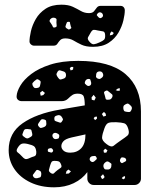

<svg xmlns="http://www.w3.org/2000/svg" viewBox="-20 -790 662 820"><path d="M211 10Q154 10 110 -11Q66 -32 41.5 -68Q17 -104 17 -149Q17 -222 76.5 -263.5Q136 -305 236 -322L342 -340Q342 -366 337.5 -378Q333 -390 312 -390Q298 -390 289.5 -384.5Q281 -379 271 -369Q260 -358 243 -358H73Q63 -358 56.5 -364Q50 -370 51 -380Q52 -399 67 -424.5Q82 -450 113.5 -474Q145 -498 194.5 -514Q244 -530 314 -530Q450 -530 516 -473.5Q582 -417 582 -314V-27Q582 -16 574 -8Q566 0 555 0H380Q369 0 361 -8Q353 -16 353 -27V-55Q331 -25 294.5 -7.5Q258 10 211 10ZM293 -504H283L278 -498L282 -489L292 -493ZM251 -485Q242 -488 236.5 -489.5Q231 -491 226 -484Q220 -475 221.5 -470Q223 -465 229 -457Q234 -450 238.5 -450.5Q243 -451 251 -454Q262 -457 262 -469Q262 -482 251 -485ZM419 -477Q415 -486 404 -485Q393 -484 391 -474Q390 -467 390 -463Q390 -459 396 -455Q403 -452 406.5 -453Q410 -454 416 -459Q424 -466 419 -477ZM359 -453Q347 -453 343 -441Q341 -435 343 -432.5Q345 -430 350 -426Q357 -420 365 -425Q371 -429 369 -439Q367 -445 366 -449Q365 -453 359 -453ZM146 -449Q140 -453 136.5 -451Q133 -449 127 -444Q122 -439 119.5 -436Q117 -433 119 -426Q122 -419 125.5 -416Q129 -413 137 -414Q145 -415 148 -418Q151 -421 152 -429Q154 -437 153.5 -441Q153 -445 146 -449ZM491 -414 482 -411 474 -405 483 -402 492 -403ZM449 -395Q443 -400 439.5 -402.5Q436 -405 429 -401Q423 -397 424.5 -392.5Q426 -388 428 -381Q430 -374 431 -369Q432 -364 439 -364Q448 -364 452 -366Q456 -368 460 -376Q462 -384 458.5 -387Q455 -390 449 -395ZM172 -393 161 -402 151 -394 154 -381 165 -384ZM389 -373 380 -385 371 -374 372 -364 383 -361ZM538 -339Q532 -345 528 -347Q524 -349 517 -345Q509 -341 507.5 -336.5Q506 -332 507 -324Q509 -316 512.5 -314.5Q516 -313 524 -312Q531 -311 534.5 -312Q538 -313 541 -320Q547 -331 538 -339ZM431 -305 424 -312 415 -303 422 -292 433 -296ZM242 -293Q235 -301 224 -297Q217 -295 214.5 -292.5Q212 -290 212 -283Q212 -276 215 -274Q218 -272 225 -270Q232 -267 236.5 -266Q241 -265 245 -272Q250 -278 248.5 -282Q247 -286 242 -293ZM394 -292 385 -291 380 -285 386 -277 394 -283ZM168 -280Q160 -282 156.5 -279.5Q153 -277 149 -270Q144 -264 142.5 -259.5Q141 -255 146 -249Q151 -243 155 -243.5Q159 -244 167 -247Q178 -251 178 -261Q178 -269 177 -273.5Q176 -278 168 -280ZM528 -239Q522 -260 510.5 -263.5Q499 -267 477 -268Q455 -269 444 -265.5Q433 -262 426 -242Q417 -218 416 -203.5Q415 -189 436 -174Q455 -159 466 -168Q477 -177 497 -191Q515 -203 524.5 -211Q534 -219 528 -239ZM97 -239Q90 -239 87 -238Q84 -237 81 -231Q78 -223 76 -217.5Q74 -212 81 -207Q89 -200 94.5 -199Q100 -198 109 -204Q118 -209 118 -214.5Q118 -220 115 -230Q114 -237 109.5 -237.5Q105 -238 97 -239ZM223 -221Q213 -225 207 -219Q201 -213 206 -203Q211 -195 219 -196Q226 -197 229 -198.5Q232 -200 233 -207Q234 -213 231.5 -215.5Q229 -218 223 -221ZM280 -138Q309 -138 327 -157Q345 -176 345 -216L286 -203Q260 -197 251 -187Q242 -177 242 -166Q242 -155 251.5 -146.5Q261 -138 280 -138ZM99 -175Q82 -179 73 -176Q64 -173 55 -158Q47 -145 55.5 -139Q64 -133 74 -122Q81 -114 86.5 -111.5Q92 -109 102 -113Q117 -120 126.5 -122.5Q136 -125 135 -142Q133 -160 125 -165.5Q117 -171 99 -175ZM205 -152Q200 -159 195 -157Q189 -156 186.5 -154.5Q184 -153 184 -147Q184 -142 187.5 -141.5Q191 -141 196 -139Q202 -137 205 -142Q209 -147 205 -152ZM439 -148 429 -155 422 -147 424 -138H434ZM392 -118Q389 -124 385 -124Q381 -124 374 -123Q365 -121 363 -112Q362 -104 371 -99Q377 -96 384 -102Q389 -107 392 -109.5Q395 -112 392 -118ZM519 -107Q518 -115 509 -117Q504 -118 501 -118Q498 -118 495 -113Q489 -103 496 -96Q500 -92 503 -94Q506 -96 511 -98Q515 -100 517 -101.5Q519 -103 519 -107ZM241 -87Q237 -98 231 -100.5Q225 -103 213 -103Q203 -103 200 -98Q197 -93 194 -83Q191 -71 189 -64.5Q187 -58 197 -51Q206 -45 211 -50.5Q216 -56 225 -63Q234 -70 239.5 -73.5Q245 -77 241 -87ZM450 -95Q444 -100 439.5 -100.5Q435 -101 429 -96Q418 -87 423 -74Q426 -67 430 -66.5Q434 -66 442 -66Q452 -67 455 -77Q456 -84 456 -88Q456 -92 450 -95ZM283 -58 272 -66 264 -59 261 -48 274 -49ZM145 -63Q137 -66 134.5 -62Q132 -58 127 -52Q123 -47 121 -44Q119 -41 122 -36Q127 -27 139 -29Q147 -31 151 -32.5Q155 -34 156 -42Q157 -51 155 -55.5Q153 -60 145 -63ZM426 -36 420 -46 410 -36 416 -25 425 -30ZM514 -38 505 -35 500 -29 507 -24 514 -29ZM377 -590Q347 -590 328 -599Q309 -608 294 -617Q279 -626 259 -626Q244 -626 237 -618.5Q230 -611 225 -603Q220 -595 209 -595H125Q118 -595 112 -600.5Q106 -606 106 -613Q106 -630 112 -656.5Q118 -683 133 -709Q148 -735 174.5 -752.5Q201 -770 242 -770Q272 -770 291 -761Q310 -752 325.5 -743Q341 -734 360 -734Q375 -734 381.5 -742Q388 -750 393.5 -757.5Q399 -765 410 -765H494Q503 -765 508 -759.5Q513 -754 513 -746Q513 -729 507 -703Q501 -677 486 -651Q471 -625 444.5 -607.5Q418 -590 377 -590ZM420 -724Q419 -734 410 -737Q401 -739 395 -730Q392 -726 394.5 -723.5Q397 -721 400 -717Q406 -711 411 -713Q420 -717 420 -724ZM216 -713Q203 -718 194 -707Q190 -701 192.5 -697.5Q195 -694 199 -688Q204 -681 205.5 -676Q207 -671 215 -673Q223 -675 222 -680.5Q221 -686 221 -694Q221 -702 221.5 -706Q222 -710 216 -713ZM281 -683Q279 -689 279 -693Q279 -697 273 -697Q267 -697 265.5 -694Q264 -691 262 -685Q260 -680 259.5 -677Q259 -674 263 -670Q269 -666 272 -664.5Q275 -663 281 -667Q286 -670 284 -673.5Q282 -677 281 -683ZM429 -641Q428 -655 419.5 -656Q411 -657 397 -660Q386 -663 380 -662.5Q374 -662 368 -652Q360 -639 356 -631Q352 -623 362 -612Q372 -600 381 -601Q390 -602 405 -609Q419 -615 424.5 -620.5Q430 -626 429 -641ZM457 -656 451 -649 449 -639 460 -641 466 -649Z"/></svg>

Font: Rubik Moonrocks
Style: Regular
Weight: 400
Designer: Hubert and Fischer, NaN
Foundry: Hubert and Fischer, NaN
Version: Version 2.200